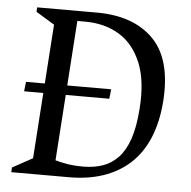

<svg xmlns="http://www.w3.org/2000/svg" viewBox="-47 -659 702 706"><g transform="rotate(5 304.0 -306.0)"><path d="M41.1 -300.4 45.1 -335.6H359.5L355.5 -300.4ZM20.1 0 21.1 -17.4 95.4 -58 129.4 -554 61.1 -595.6 62.1 -612H281.9Q418.1 -612 491.5 -537.8Q564.9 -463.5 553.9 -308Q547.9 -229.7 523.2 -171.5Q498.5 -113.3 456.7 -75.4Q414.8 -37.6 358.7 -18.8Q302.7 0 233.9 0ZM178.3 -57.6Q198.6 -51.8 223.4 -47.7Q248.2 -43.5 282.9 -43.5Q322.3 -43.7 354.2 -54.9Q386.2 -66.1 410.5 -91.9Q434.8 -117.7 449.9 -161.7Q464.9 -205.7 469.6 -271.1Q477.8 -374.9 450.2 -442.3Q422.6 -509.6 368.8 -542.4Q315.1 -575.1 241.9 -575.1H213.6Z"/></g></svg>

Font: Ancizar Serif Light
Style: Italic
Weight: 300
Italic angle: -4°
Designer: Cesar Puertas, Viviana Monsalve, Julian Moncada, Julian Prieto, Jose Castro, Felipe Aragon, Mariel Hernandez, Sara Alarc
Version: Version 8.100